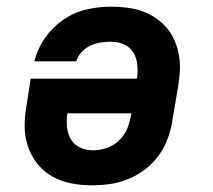

<svg xmlns="http://www.w3.org/2000/svg" viewBox="-20 -548 640 576"><path d="M256 8Q224 8 193 2Q162 -4 136 -19Q110 -34 91.5 -57.5Q73 -81 63.5 -110Q54 -139 54 -170.5Q54 -202 60 -234L72 -312H391Q394 -333 392 -353.5Q390 -374 380 -390.5Q370 -407 351.5 -415Q333 -423 313 -423Q297 -423 281.5 -420.5Q266 -418 251 -411Q236 -404 224.5 -391.5Q213 -379 209 -364H83Q92 -401 114.5 -433.5Q137 -466 169.5 -488.5Q202 -511 239 -519.5Q276 -528 313 -528Q337 -528 361 -525Q385 -522 406.5 -514.5Q428 -507 447 -494Q466 -481 480.5 -464Q495 -447 504 -426Q513 -405 517 -381.5Q521 -358 519.5 -334Q518 -310 514 -286L497 -186Q493 -159 483 -132Q473 -105 456 -81.5Q439 -58 415.5 -40Q392 -22 365 -11Q338 0 310.5 4Q283 8 256 8ZM258 -97Q279 -97 300 -104Q321 -111 337 -126.5Q353 -142 361.5 -162Q370 -182 373 -203L374 -208H182Q179 -187 181 -167Q183 -147 192.5 -130.5Q202 -114 220 -105.5Q238 -97 258 -97Z"/></svg>

Font: Iosevka Etoile XBdObl
Style: Regular
Weight: 800
Italic angle: -9°
Designer: Belleve Invis
Foundry: Belleve Invis
Version: Version 15.5.2; ttfautohint (v1.8.4)